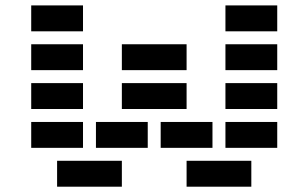

<svg xmlns="http://www.w3.org/2000/svg" viewBox="-20 -704 1163 724"><path d="M293 -683.6V-585.9H97.7V-683.6ZM683.6 0V-97.7H927.7V0ZM195.3 0V-97.7H439.5V0ZM1025.4 -244.1V-146.5H830.1V-244.1ZM781.2 -244.1V-146.5H585.9V-244.1ZM537.1 -244.1V-146.5H341.8V-244.1ZM683.6 -390.6V-293H439.5V-390.6ZM1025.4 -390.6V-293H830.1V-390.6ZM683.6 -537.1V-439.5H439.5V-537.1ZM1025.4 -537.1V-439.5H830.1V-537.1ZM1025.4 -683.6V-585.9H830.1V-683.6ZM293 -244.1V-146.5H97.7V-244.1ZM293 -390.6V-293H97.7V-390.6ZM293 -537.1V-439.5H97.7V-537.1Z"/></svg>

Font: Trigram
Style: Regular
Weight: 400
Designer: GGBotNet
Foundry: GGBotNet
Version: 1.05